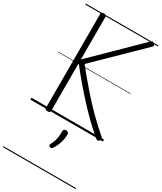

<svg xmlns="http://www.w3.org/2000/svg" viewBox="-355 -1133 1473 1749"><g transform="rotate(30 381.5 -258.0)"><path d="M187 14Q173 14 166.5 9Q160 4 160 -6V-996Q160 -1015 187 -1015Q215 -1015 215 -996V-547L685 -1008Q694 -1017 701.5 -1016Q709 -1015 718 -1005Q728 -995 728.5 -988.5Q729 -982 721 -974L265 -528Q338 -437 415 -347.5Q492 -258 573 -177Q654 -96 735 -27Q743 -21 743.5 -12.5Q744 -4 732 8Q723 17 714.5 16.5Q706 16 697 8Q633 -45 568.5 -108Q504 -171 442 -239Q380 -307 322 -375.5Q264 -444 215 -508V-6Q215 4 208.5 9Q202 14 187 14ZM369 285Q359 281 357.5 274.5Q356 268 362 255Q375 229 382 208Q389 187 392 162.5Q395 138 395 104Q395 93 401 86Q407 79 421 79Q436 79 443.5 87Q451 95 451 107Q451 134 445 163.5Q439 193 428 220.5Q417 248 401 272Q395 282 388 286Q381 290 369 285ZM0 490H763V500H0ZM0 -20H763V0H0ZM0 -505H763V-500H0ZM0 -1010H763V-1000H0Z"/></g></svg>

Font: Playwrite ES Deco Guides
Style: Regular
Weight: 400
Designer: Veronika Burian, José Scaglione
Foundry: TypeTogether
Version: Version 1.003